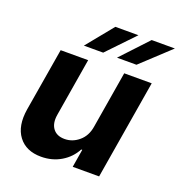

<svg xmlns="http://www.w3.org/2000/svg" viewBox="-136 -871 931 993"><g transform="rotate(20 329.0 -374.5)"><path d="M403.4 -232.2 455.6 -545.5H606.9L516 0H370.7L387.1 -99.1H381.4Q355.8 -50.4 307.4 -21.7Q258.9 7.1 198.2 7.1Q115.1 7.1 73.7 -48.1Q32.3 -103.3 47.6 -198.2L105.8 -545.5H257.1L203.8 -225.1Q196 -176.8 217 -148.8Q237.9 -120.7 281.2 -120.7Q324.6 -120.7 359.7 -150.4Q394.9 -180 403.4 -232.2ZM392.8 -608.7 530.2 -755.7H658L500 -608.7ZM210.6 -608.7 330.3 -755.7H457.4L316.8 -608.7Z"/></g></svg>

Font: Karasuma Gothic
Style: Bold Italic
Weight: 700
Italic angle: 9.39998°
Designer: Rasmus Andersson / Ryoko Nishizuka
Foundry: Genbu
Version: Version 1.00